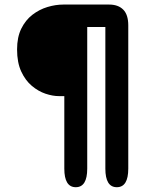

<svg xmlns="http://www.w3.org/2000/svg" viewBox="-20 -686 659 821"><path d="M232 -275Q205.5 -275 174.8 -285.2Q144 -295.5 116.2 -318.8Q88.5 -342 70.8 -380.2Q53 -418.5 53 -474.5Q53 -527 71 -563.5Q89 -600 118.5 -622.8Q148 -645.5 182.8 -656Q217.5 -666.5 251 -666.5H446.5Q485.5 -666.5 507 -644.8Q528.5 -623 528.5 -577.5V35Q528.5 114.5 479.5 114.5Q430.5 114.5 430.5 35V-570.5H353V35Q353 114.5 304 114.5Q255 114.5 255 35V-275Z"/></svg>

Font: Sono ExtraLight Monospace SemiBold
Style: Regular
Weight: 600
Version: Version 2.112